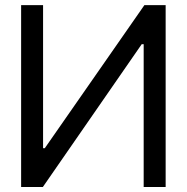

<svg xmlns="http://www.w3.org/2000/svg" viewBox="-20 -748 747 768"><path d="M64.5 -727.5H152.3V-155.3H159.2L557.6 -727.5H642.6V0H554.7V-571.3H546.9L151.4 0H64.5Z"/></svg>

Font: Inter Tight
Style: Regular
Weight: 400
Designer: Rasmus Andersson
Foundry: rsms
Version: Version 3.002